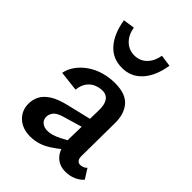

<svg xmlns="http://www.w3.org/2000/svg" viewBox="-197 -754 853 853"><g transform="rotate(45 229.5 -327.0)"><path d="M370 7Q328 7 303 -23Q278 -53 279 -110L283 -287Q284 -315 278 -332Q272 -349 260.5 -357Q249 -365 233 -365Q215 -365 195.5 -357.5Q176 -350 162 -331.5Q148 -313 145 -283L50 -294Q56 -323 74 -347.5Q92 -372 119 -390.5Q146 -409 179.5 -418.5Q213 -428 249 -428Q316 -428 345.5 -393.5Q375 -359 374 -301L372 -92Q372 -77 378.5 -69Q385 -61 395 -61Q404 -61 413 -64.5Q422 -68 428 -75L457 -29Q443 -13 420.5 -3Q398 7 370 7ZM149 7Q101 7 71 -20.5Q41 -48 41 -91Q41 -116 52 -138.5Q63 -161 91 -179.5Q119 -198 170 -210L334 -249L339 -203L193 -160Q159 -150 148.5 -135.5Q138 -121 138 -106Q138 -87 151.5 -76Q165 -65 186 -65Q213 -65 249.5 -83.5Q286 -102 331 -129L337 -95Q293 -53 247 -23Q201 7 149 7ZM222 -497Q164 -497 127.5 -538Q91 -579 79 -653L133 -661Q140 -621 164 -598Q188 -575 222 -575Q256 -575 279.5 -598Q303 -621 310 -661L365 -653Q353 -579 316 -538Q279 -497 222 -497Z"/></g></svg>

Font: Ysabeau Office SemiBold
Style: Regular
Weight: 600
Designer: Christian Thalmann (Catharsis Fonts)
Version: Version 2.001;gftools[0.9.30]; featfreeze: tnum,lnum,ss02